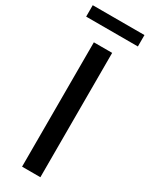

<svg xmlns="http://www.w3.org/2000/svg" viewBox="-267 -959 782 1003"><g transform="rotate(30 124.0 -457.5)"><path d="M-32.2 -915H279.8V-846.2H-32.2ZM69.8 -750H180.2V0H69.8Z"/></g></svg>

Font: Oakes Grotesk
Style: Medium
Weight: 500
Designer: Samuel Oakes
Foundry: Samuel Oakes
Version: Version 1.0 | wf-rip DC20170320